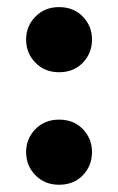

<svg xmlns="http://www.w3.org/2000/svg" viewBox="-20 -504 325 529"><path d="M142.5 -305Q103.2 -305 77.6 -331.3Q51.9 -357.5 51.9 -395.2Q51.9 -431.9 77.6 -458.2Q103.2 -484.4 142.5 -484.4Q183.1 -484.4 208.3 -458.2Q233.5 -431.9 233.5 -395.2Q233.5 -357.5 208.3 -331.3Q183.1 -305 142.5 -305ZM142.5 5Q103.2 5 77.6 -21.2Q51.9 -47.5 51.9 -85.2Q51.9 -121.9 77.6 -148.2Q103.2 -174.4 142.5 -174.4Q183.1 -174.4 208.3 -148.2Q233.5 -121.9 233.5 -85.2Q233.5 -47.5 208.3 -21.2Q183.1 5 142.5 5Z"/></svg>

Font: TikTok Sans Light
Style: Regular
Weight: 300
Version: Version 4.000